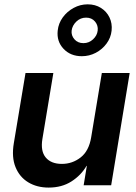

<svg xmlns="http://www.w3.org/2000/svg" viewBox="-20 -851 627 882"><path d="M398.9 -220.7 447.8 -515.6H575.7L490.7 0H364.3L378.9 -88.9H377.4Q352.5 -45.9 308.3 -17.6Q264.2 10.7 203.6 10.7Q149.9 10.7 109.9 -13.4Q69.8 -37.6 51.3 -83.3Q32.7 -128.9 43.5 -193.4L97.2 -515.6H225.1L174.8 -212.9Q165.5 -156.7 190.2 -127.4Q214.8 -98.1 264.2 -98.1Q312.5 -98.1 350.6 -127.9Q388.7 -157.7 398.9 -220.7ZM356 -592.8Q303.7 -592.8 271.7 -627Q239.7 -661.1 245.1 -710.4Q248.5 -743.7 268.3 -771Q288.1 -798.3 318.4 -814.7Q348.6 -831.1 382.8 -831.1Q417.5 -831.1 443.6 -814.7Q469.7 -798.3 482.9 -771Q496.1 -743.7 492.7 -710.4Q489.3 -677.7 469.5 -650.9Q449.7 -624 419.9 -608.4Q390.1 -592.8 356 -592.8ZM363.3 -652.8Q388.7 -652.8 407.5 -670.4Q426.3 -688 428.7 -710.4Q431.6 -733.9 416.5 -752Q401.4 -770 375.5 -770Q349.6 -770 330.8 -752Q312 -733.9 309.1 -710.4Q306.6 -688 322 -670.4Q337.4 -652.8 363.3 -652.8Z"/></svg>

Font: Inter Display Semi Bold
Style: Italic
Weight: 600
Italic angle: -9.39999°
Designer: Rasmus Andersson
Foundry: rsms
Version: Version 4.000;git-4fc901f